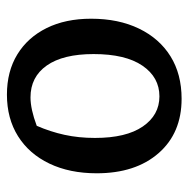

<svg xmlns="http://www.w3.org/2000/svg" viewBox="-15 -519 544 554"><g transform="rotate(-90 257.0 -242.0)"><path d="M249 10Q150 10 92 -56.5Q34 -123 34 -235Q34 -313 62 -371.5Q90 -430 141 -462Q192 -494 261 -494Q328 -494 377 -464Q426 -434 453 -379.5Q480 -325 480 -251Q480 -172 451.5 -113Q423 -54 371.5 -22Q320 10 249 10ZM256 -54Q311 -54 344.5 -103Q378 -152 378 -244Q378 -332 345 -379Q312 -426 253 -426Q219 -426 171 -408Q154 -369 145 -328Q136 -287 136 -240Q136 -150 169 -102Q202 -54 256 -54Z"/></g></svg>

Font: Piazzolla Medium
Style: Regular
Weight: 500
Designer: Juan Pablo del Peral
Foundry: Huerta Tipografica
Version: Version 1.330